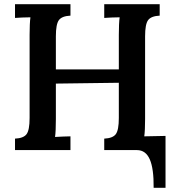

<svg xmlns="http://www.w3.org/2000/svg" viewBox="-20 -720 838 921"><path d="M717 181Q718 89 698.5 44.5Q679 0 637 0H480V-55Q521 -57 535.5 -76.5Q550 -96 550 -154V-323L248 -319V-149Q248 -122 247 -98.5Q246 -75 244 -63Q261 -64 283 -65Q305 -66 318 -66V0H52V-55Q93 -57 107.5 -76.5Q122 -96 122 -154V-553Q122 -578 123 -601Q124 -624 126 -637Q109 -637 87 -636Q65 -635 52 -634V-700H318V-645Q277 -643 262.5 -623.5Q248 -604 248 -546V-387H550V-553Q550 -578 551 -601Q552 -624 554 -637Q537 -637 515 -636Q493 -635 480 -634V-700H746V-645Q705 -643 690.5 -623.5Q676 -604 676 -546V-149Q676 -124 675 -101.5Q674 -79 672 -66L774 -68V181Z"/></svg>

Font: Lora SemiBold
Style: Regular
Weight: 600
Designer: Olga Karpushina, Alexei Vanyashin (Cyrillic)
Foundry: Cyreal
Version: Version 3.011; ttfautohint (v1.8.4.7-5d5b)